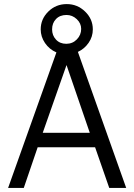

<svg xmlns="http://www.w3.org/2000/svg" viewBox="-20 -929 664 949"><path d="M310 -908.8Q362.5 -908.8 400.6 -871.9Q438.8 -835 438.8 -783.8Q438.8 -747.5 418.1 -717.5Q397.5 -687.5 365 -672.5L603.8 0H520L450 -201.2H166.2L97.5 0H20L258.8 -670Q223.8 -685 202.5 -716.2Q181.2 -747.5 181.2 -783.8Q181.2 -835 218.8 -871.9Q256.2 -908.8 310 -908.8ZM308.8 -855Q276.2 -855 256.9 -835Q237.5 -815 237.5 -783.8Q237.5 -753.8 256.9 -733.1Q276.2 -712.5 307.5 -712.5Q338.8 -712.5 360 -734.4Q381.2 -756.2 381.2 -786.2Q381.2 -813.8 359.4 -834.4Q337.5 -855 308.8 -855ZM423.8 -272.5 308.8 -607.5 191.2 -272.5Z"/></svg>

Font: Cambay
Style: Regular
Weight: 400
Designer: Pooja Saxena
Foundry: Pooja Saxena
Version: Version 1.181;PS 001.181;hotconv 1.0.70;makeotf.lib2.5.58329